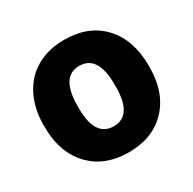

<svg xmlns="http://www.w3.org/2000/svg" viewBox="-127 -669 815 810"><g transform="rotate(-30 281.0 -264.0)"><path d="M25.4 -269Q25.4 -348.1 56.2 -409.9Q86.9 -471.7 144.5 -504.9Q202.1 -538.1 279.8 -538.1Q398.4 -538.1 466.8 -464.6Q535.2 -391.1 535.2 -264.6V-258.8Q535.2 -135.3 466.6 -62.7Q397.9 9.8 280.8 9.8Q168 9.8 99.6 -57.9Q31.2 -125.5 25.9 -241.2ZM189.9 -258.8Q189.9 -185.5 212.9 -151.4Q235.8 -117.2 280.8 -117.2Q368.7 -117.2 370.6 -252.4V-269Q370.6 -411.1 279.8 -411.1Q197.3 -411.1 190.4 -288.6Z"/></g></svg>

Font: Roboto
Style: Regular
Weight: 900
Designer: Google
Version: Version 2.001171; 2014